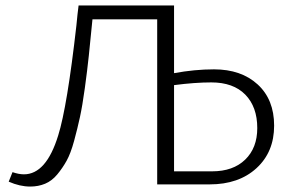

<svg xmlns="http://www.w3.org/2000/svg" viewBox="-20 -678 1080 706"><path d="M767 -423Q867 -423 927.5 -367.5Q988 -312 988 -216Q988 -119 923 -59.5Q858 0 751 0H558V-607H320Q312 -525 306.5 -472.5Q301 -420 292 -354.5Q283 -289 274 -247.5Q265 -206 252.5 -160Q240 -114 225 -87Q210 -60 190.5 -36.5Q171 -13 146 -2.5Q121 8 91 8Q53 8 12 -10L26 -45Q49 -37 68 -37Q150 -37 194 -180Q227 -285 261 -585Q262 -598 265 -625Q268 -647 269 -658H620V-409Q696 -423 767 -423ZM760 -48Q837 -48 881.5 -91Q926 -134 926 -207Q926 -285 882 -330Q838 -375 757 -375Q697 -375 620 -365V-48Z"/></svg>

Font: EauTestSC Semilight
Style: Regular
Weight: 300
Designer: Christian Thalmann (Catharsis Fonts)
Version: Version 0.001;PS 000.001;hotconv 1.0.88;makeotf.lib2.5.64775